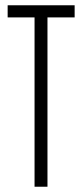

<svg xmlns="http://www.w3.org/2000/svg" viewBox="-20 -708 311 728"><path d="M111 0V-642H9V-688H263V-642H160V0Z"/></svg>

Font: Saira UltraCondensed Light
Style: Regular
Weight: 300
Width: 1
Designer: Hector Gatti with collaboration of the Omnibus-Type team
Foundry: Omnibus-Type
Version: Version 1.101